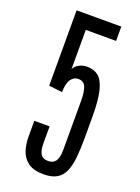

<svg xmlns="http://www.w3.org/2000/svg" viewBox="-162 -929 736 1009"><g transform="rotate(20 206.0 -424.5)"><path d="M215.3 9.8Q159.7 9.8 129.2 -12.2Q98.6 -34.2 86.4 -70.3Q74.2 -106.4 74.2 -148.9V-237.8H159.7V-142.6Q159.7 -105.5 171.4 -84.7Q183.1 -64 214.4 -64Q242.2 -64 255.9 -83.5Q269.5 -103 269.5 -147.9V-419.4Q269.5 -471.7 258.3 -497.8Q247.1 -523.9 216.8 -523.9Q192.4 -523.9 176 -501Q159.7 -478 159.7 -429.2L84.5 -438V-859.4H334.5V-779.3H165V-559.6Q172.9 -578.1 194.1 -589.1Q215.3 -600.1 239.7 -600.1Q275.9 -600.1 301.3 -580.6Q326.7 -561 340.3 -509.5Q354 -458 354 -360.8V-240.2Q354 -180.2 349.1 -133.5Q344.2 -86.9 330.3 -54.9Q316.4 -22.9 288.8 -6.6Q261.2 9.8 215.3 9.8Z"/></g></svg>

Font: AntonioLight
Style: Regular
Weight: 300
Designer: Vernon Adams
Foundry: Vernon Adams
Version: Version 1.002